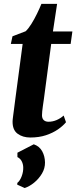

<svg xmlns="http://www.w3.org/2000/svg" viewBox="-20 -700 394 992"><path d="M206.5 -186.5Q203.5 -167 201.5 -152Q199.5 -137 198.2 -125.2Q197 -113.5 197 -104.5Q197 -88 206 -79.5Q215 -71 230.5 -71Q252 -71 272 -79.5Q292 -88 309 -103L321 -68.5Q305 -49 278.8 -31Q252.5 -13 217 -1.2Q181.5 10.5 136.5 10.5Q97.5 10.5 70.8 -9.2Q44 -29 45 -74Q45 -77.5 45.8 -84.5Q46.5 -91.5 48.2 -104Q50 -116.5 52.5 -136.5Q55 -156.5 59 -187L97 -473H36L44.5 -512.5L112.5 -538.5Q127 -552 142.2 -576.5Q157.5 -601 171 -628.8Q184.5 -656.5 194 -680H275L253.5 -537.5H354L345 -473H244.5ZM107.5 271.5 69 254 69.5 245Q83 234.5 92 210.8Q101 187 100 163.5Q99.5 147.5 92.2 133.2Q85 119 70 111.5V89L154.5 45.5Q183.5 55.5 197.8 81.2Q212 107 212.5 139Q213 169.5 196.8 196.8Q180.5 224 156.2 243.8Q132 263.5 107.5 271.5Z"/></svg>

Font: Merriweather 60pt ExtraBold
Style: Italic
Weight: 800
Italic angle: -7.8°
Version: Version 2.101